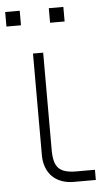

<svg xmlns="http://www.w3.org/2000/svg" viewBox="-71 -754 426 789"><g transform="rotate(-5 141.5 -360.0)"><path d="M161 -660V-720H221V-660ZM-19 -660V-720H41V-660ZM292 -42H216Q189.5 -42 171.5 -47Q153.5 -52 142.5 -63.2Q131.5 -74.5 126.8 -92.8Q122 -111 122 -138V-540H80V-131V-120.5Q80 -93 88.5 -70.5Q97 -48 112.5 -32.5Q128 -17 150.5 -8.5Q173 0 200.5 0H211H292Z"/></g></svg>

Font: Vela Sans GX ExtLt
Style: Regular
Weight: 200
Designer: Principal design: Mikhail Sharanda - project Manrope.
Design modification: Ravid Balaliev
Foundry: Mikhail Sharanda
Version: Version 1.001